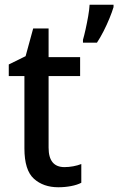

<svg xmlns="http://www.w3.org/2000/svg" viewBox="-20 -780 499 810"><path d="M252 -75Q270 -75 289 -78.5Q308 -82 323 -88V-9Q306 0 280 5Q254 10 226 10Q163 10 123 -26Q83 -62 83 -154V-459H17V-508L88 -543L120 -660H185V-539H318V-459H185V-157Q185 -75 252 -75ZM459 -750Q453 -730 442 -703Q431 -676 417 -648.5Q403 -621 389 -600H330V-612Q335 -629 341 -656Q347 -683 352 -711.5Q357 -740 358 -760H459Z"/></svg>

Font: Noto Sans Tamil SemiCondensed Medium
Style: Regular
Weight: 500
Width: 4
Designer: Jelle Bosma - Monotype Design Team
Foundry: Monotype Imaging Inc.
Version: Version 2.004; ttfautohint (v1.8.4.7-5d5b)